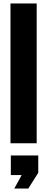

<svg xmlns="http://www.w3.org/2000/svg" viewBox="-20 -820 270 1099"><path d="M40 0V-800H190V0ZM42 182V70H199V169L142 259H62L104 182Z"/></svg>

Font: Big Shoulders Text Black
Style: Regular
Weight: 900
Designer: Patric King
Foundry: XO Type Co
Version: Version 1.000; ttfautohint (v1.8.2)